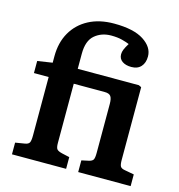

<svg xmlns="http://www.w3.org/2000/svg" viewBox="-114 -883 919 983"><g transform="rotate(15 345.5 -391.0)"><path d="M38 0V-62L87 -70Q106 -73 111.5 -83Q117 -93 117 -121V-431H39V-495L118 -507V-541Q118 -614 149 -668Q180 -722 236.5 -752Q293 -782 371 -782Q475 -782 528 -747.5Q581 -713 581 -664Q581 -630 563 -610Q545 -590 512 -590Q482 -590 463.5 -603Q445 -616 445 -640Q445 -652 450.5 -665.5Q456 -679 469 -700Q455 -706 430.5 -712.5Q406 -719 372 -719Q321 -719 285.5 -689Q250 -659 250 -590V-510H574L588 -503V-118Q588 -93 593.5 -83.5Q599 -74 618 -71L667 -62V0H389V-62L426 -70Q444 -74 449.5 -83Q455 -92 455 -120V-379Q455 -407 446.5 -419Q438 -431 414 -431H250V-117Q250 -92 257 -84Q264 -76 285 -71L325 -62V0Z"/></g></svg>

Font: Literata 12pt SemiBold
Style: Regular
Weight: 600
Designer: Latin by Veronika Burian and Jose Scaglione. Greek by Irene Vlachou. Cyrillic by Vera Evstafieva.
Foundry: TypeTogether
Version: Version 3.002